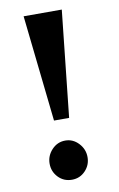

<svg xmlns="http://www.w3.org/2000/svg" viewBox="-79 -702 471 763"><g transform="rotate(-10 156.5 -320.5)"><path d="M119 -228 72 -657H226L180 -228ZM72 -62Q72 -94 94.5 -118Q117 -142 149 -142Q180 -142 202.5 -118Q225 -94 225 -62Q225 -30 203 -7Q181 16 149 16Q116 16 94 -7Q72 -30 72 -62Z"/></g></svg>

Font: Noto Serif Oriya
Style: Bold
Weight: 700
Designer: David Williams
Foundry: Google LLC, David Williams
Version: Version 1.051; ttfautohint (v1.8.4.7-5d5b)